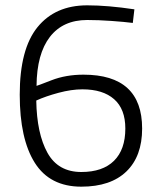

<svg xmlns="http://www.w3.org/2000/svg" viewBox="-20 -690 600 720"><path d="M54 -335Q54 -506 120.5 -588Q187 -670 307 -670Q384 -670 484 -655L478 -604Q447 -608 398 -611.5Q349 -615 307 -615Q216 -615 167 -551.5Q118 -488 117 -368Q119 -368 173 -389Q227 -410 293 -410Q513 -410 513 -208Q513 -104 454 -47Q395 10 285 10Q167 10 110.5 -79.5Q54 -169 54 -335ZM450 -208Q450 -281 408 -318Q366 -355 289 -355Q248 -355 199.5 -342Q151 -329 116 -313Q118 -189 158 -117Q198 -45 285 -45Q365 -45 407.5 -87Q450 -129 450 -208Z"/></svg>

Font: Cairo Light
Style: Regular
Weight: 300
Designer: Mohamed Gaber, Accademia di Belle Arti di Urbino and others
Foundry: Kief Type Foundry, Accademia di Belle Arti di Urbino and others
Version: Version 3.011